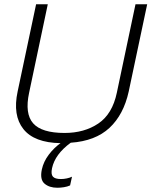

<svg xmlns="http://www.w3.org/2000/svg" viewBox="-20 -664 713 904"><path d="M250 220Q212 220 189.5 200.5Q167 181 177 134Q185 97 209.5 64.5Q234 32 265 10Q141 8 90 -56.5Q39 -121 63 -233L150 -644H205L117 -227Q96 -129 136 -83.5Q176 -38 284 -38Q377 -38 443 -82.5Q509 -127 530 -227L618 -644H673L586 -233Q562 -124 495.5 -62Q429 0 313 8Q239 62 225 128Q219 156 229 167.5Q239 179 267 179Q280 179 294.5 176Q309 173 319 168L310 209Q297 215 280.5 217.5Q264 220 250 220Z"/></svg>

Font: Kanit ExtraLight
Style: Italic
Weight: 275
Italic angle: -12°
Designer: Katatrad Team
Foundry: CadsonDemak
Version: Version 2.000; ttfautohint (v1.8.3)